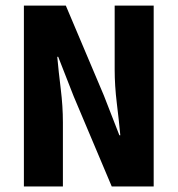

<svg xmlns="http://www.w3.org/2000/svg" viewBox="-20 -672 640 692"><path d="M66.1 0V-651.7H217.3L354.4 -327.7L410.2 -184.5H413.6Q408.8 -236.4 401 -300Q393.3 -363.6 393.3 -421.3V-651.7H533.9V0H382.7L245.6 -324.7L189.8 -467.2H186.4Q191.2 -413.6 199 -351.1Q206.7 -288.7 206.7 -231.2V0Z"/></svg>

Font: Source Code Pro ExtraLight
Style: Regular
Weight: 200
Monospace: yes
Designer: Paul D. Hunt, Teo Tuominen
Foundry: Adobe
Version: Version 1.026;hotconv 1.1.0;makeotfexe 2.6.0